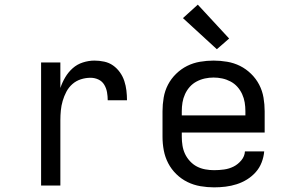

<svg xmlns="http://www.w3.org/2000/svg" viewBox="-20 -799 1240 827"><path d="M157 0V-530H240V-420Q248 -444 261 -466Q274 -488 293 -505Q312 -522 337 -530Q362 -538 387 -538Q408 -538 429 -533.5Q450 -529 467 -517Q484 -505 496.5 -487.5Q509 -470 515.5 -450Q522 -430 524.5 -409Q527 -388 527 -367H444Q444 -384 441 -401.5Q438 -419 429 -434Q420 -449 404 -456.5Q388 -464 370 -464Q349 -464 328.5 -457.5Q308 -451 292 -437Q276 -423 266 -404Q256 -385 250 -364.5Q244 -344 242 -323Q240 -302 240 -281V0Z M902 8Q873 8 843.5 3Q814 -2 787.5 -15Q761 -28 739.5 -49Q718 -70 704.5 -96Q691 -122 685.5 -151Q680 -180 680 -210V-320Q680 -349 685 -378.5Q690 -408 703.5 -434Q717 -460 738.5 -481Q760 -502 786 -515Q812 -528 841.5 -533Q871 -538 900 -538Q929 -538 958.5 -533Q988 -528 1014 -515Q1040 -502 1061.5 -481Q1083 -460 1096.5 -434Q1110 -408 1115 -378.5Q1120 -349 1120 -320V-228H763V-210Q763 -191 766 -172Q769 -153 777 -136Q785 -119 798.5 -104.5Q812 -90 828.5 -81.5Q845 -73 864 -69.5Q883 -66 902 -66Q924 -66 945.5 -69Q967 -72 986 -81.5Q1005 -91 1019.5 -108.5Q1034 -126 1035 -147H1118Q1116 -123 1107 -99.5Q1098 -76 1081.5 -57.5Q1065 -39 1044 -26Q1023 -13 999.5 -5.5Q976 2 951.5 5Q927 8 902 8ZM1037 -302V-320Q1037 -339 1034 -357.5Q1031 -376 1023 -393.5Q1015 -411 1002.5 -425Q990 -439 973 -448Q956 -457 937.5 -461Q919 -465 900 -465Q881 -465 862.5 -461Q844 -457 827 -448Q810 -439 797.5 -425Q785 -411 777 -393.5Q769 -376 766 -357.5Q763 -339 763 -320V-302ZM914 -587 768 -721 832 -779 967 -633Z"/></svg>

Font: Iosevka Curly Extended
Style: Regular
Weight: 400
Width: 7
Monospace: yes
Designer: Belleve Invis
Foundry: Belleve Invis
Version: Version 11.1.0; ttfautohint (v1.8.3)